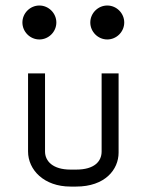

<svg xmlns="http://www.w3.org/2000/svg" viewBox="-20 -687 540 707"><path d="M312.5 -604.2C312.5 -570 340.8 -541.7 375 -541.7C409.2 -541.7 437.5 -570 437.5 -604.2C437.5 -638.3 409.2 -666.7 375 -666.7C340.8 -666.7 312.5 -638.3 312.5 -604.2ZM62.5 -604.2C62.5 -570 90.8 -541.7 125 -541.7C159.2 -541.7 187.5 -570 187.5 -604.2C187.5 -638.3 159.2 -666.7 125 -666.7C90.8 -666.7 62.5 -638.3 62.5 -604.2ZM260.4 0C366.7 0 416.7 -62.5 416.7 -125V-416.7H354.2V-129.2C354.2 -93.3 328.3 -62.5 260.4 -62.5H239.6C175 -62.5 145.8 -93.3 145.8 -129.2V-416.7H83.3V-129.2C83.3 -61.7 141.7 0 239.6 0Z"/></svg>

Font: Amy Mono
Style: Regular
Weight: 400
Monospace: yes
Version: Version 001.000